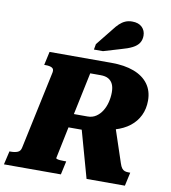

<svg xmlns="http://www.w3.org/2000/svg" viewBox="-138 -1062 1022 1149"><g transform="rotate(10 373.5 -487.5)"><path d="M377 -319 575 -359 652 -128Q658 -109 665.5 -99Q673 -89 683 -85.5Q693 -82 707 -82H717L699 0H466ZM328 -82 310 0H-36L-17 -82H-7Q16 -82 33 -89Q50 -96 54 -118L155 -592Q159 -613 145.5 -620.5Q132 -628 108 -628H98L116 -710H492Q572 -710 629 -688.5Q686 -667 716.5 -625.5Q747 -584 747 -525Q747 -475 727.5 -434.5Q708 -394 671.5 -365.5Q635 -337 582.5 -321.5Q530 -306 463 -304Q454 -299 449 -296Q444 -293 440.5 -290.5Q437 -288 431 -285H306L266 -92Q265 -89 271.5 -86.5Q278 -84 290 -83Q302 -82 316 -82ZM441 -626H378L324 -369H407Q436 -369 458 -383.5Q480 -398 495 -422Q510 -446 517.5 -476Q525 -506 525 -536Q525 -566 516 -585.5Q507 -605 489 -615.5Q471 -626 441 -626ZM462 -905Q479 -928 495.5 -943.5Q512 -959 530.5 -967Q549 -975 572 -975Q611 -975 632 -954.5Q653 -934 653 -903Q653 -877 640.5 -858Q628 -839 601.5 -825.5Q575 -812 534 -801L430 -770H375L381 -804Z"/></g></svg>

Font: Roboto Serif 20pt ExtraBold
Style: Italic
Weight: 800
Italic angle: -10°
Version: Version 1.007